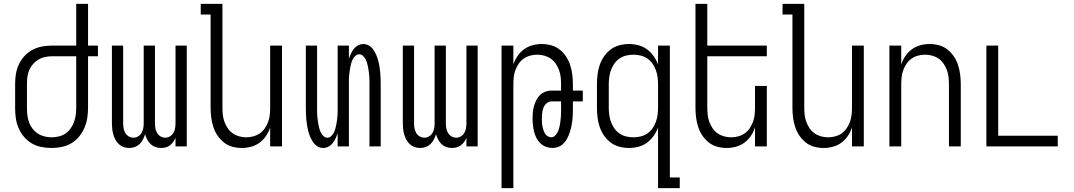

<svg xmlns="http://www.w3.org/2000/svg" viewBox="-20 -755 5540 990"><path d="M246 8Q220 8 194 3Q168 -2 145 -15Q122 -28 104.5 -48.5Q87 -69 76.5 -93Q66 -117 62 -143Q58 -169 58 -195V-325Q58 -351 62.5 -376.5Q67 -402 78.5 -425.5Q90 -449 108 -468Q126 -487 149.5 -499Q173 -511 198.5 -515.5Q224 -520 250 -520H373V-735H434V-520H485V-465H434V-200Q434 -173 430 -147Q426 -121 415.5 -96.5Q405 -72 388 -51Q371 -30 348 -16.5Q325 -3 299 2.5Q273 8 246 8ZM246 -47Q265 -47 283.5 -51.5Q302 -56 317.5 -66.5Q333 -77 344 -92.5Q355 -108 361.5 -126Q368 -144 370.5 -162.5Q373 -181 373 -200V-465H250Q232 -465 214 -461.5Q196 -458 180 -449Q164 -440 151.5 -426Q139 -412 131.5 -395.5Q124 -379 121.5 -361Q119 -343 119 -325V-195Q119 -177 121.5 -158.5Q124 -140 130.5 -122.5Q137 -105 148.5 -90.5Q160 -76 175.5 -66Q191 -56 209.5 -51.5Q228 -47 246 -47Z M646 8Q631 8 617 3Q603 -2 592.5 -12Q582 -22 575 -35Q568 -48 564 -62.5Q560 -77 558.5 -91.5Q557 -106 557 -121V-520H615V-121Q615 -108 617 -95Q619 -82 625.5 -70.5Q632 -59 643.5 -52Q655 -45 668 -45Q681 -45 692.5 -52Q704 -59 710.5 -70.5Q717 -82 719 -95Q721 -108 721 -121V-520H779V-121Q779 -108 781 -95Q783 -82 789.5 -70.5Q796 -59 807.5 -52Q819 -45 832 -45Q845 -45 856.5 -52Q868 -59 874.5 -70.5Q881 -82 883 -95Q885 -108 885 -121V-520H943V0H885V-44Q880 -33 873 -23Q866 -13 856 -5.5Q846 2 834 5Q822 8 810 8Q795 8 781 3Q767 -2 756.5 -12Q746 -22 739 -35.5Q732 -49 728 -63Q724 -49 717 -35.5Q710 -22 699.5 -12Q689 -2 675 3Q661 8 646 8Z M1227 8Q1202 8 1178 1.5Q1154 -5 1134.5 -20.5Q1115 -36 1101 -57Q1087 -78 1079.5 -102Q1072 -126 1069 -150.5Q1066 -175 1066 -200V-680H1015V-735H1127V-200Q1127 -181 1129 -162.5Q1131 -144 1137.5 -126.5Q1144 -109 1154.5 -93.5Q1165 -78 1180 -67.5Q1195 -57 1213 -52Q1231 -47 1250 -47Q1269 -47 1287 -52Q1305 -57 1320 -67.5Q1335 -78 1345.5 -93.5Q1356 -109 1362.5 -126.5Q1369 -144 1371 -162.5Q1373 -181 1373 -200V-520H1434V0H1373V-97Q1365 -74 1351.5 -54Q1338 -34 1318.5 -19.5Q1299 -5 1275 1.5Q1251 8 1227 8Z M1647 8Q1631 8 1617.5 0Q1604 -8 1595 -21Q1586 -34 1580 -48Q1574 -62 1570 -77Q1566 -92 1563.5 -107.5Q1561 -123 1559.5 -138.5Q1558 -154 1557.5 -169.5Q1557 -185 1557 -200V-520H1615V-200Q1615 -189 1615 -178Q1615 -167 1616 -156Q1617 -145 1618.5 -134Q1620 -123 1622 -112.5Q1624 -102 1627 -91Q1630 -80 1635 -70.5Q1640 -61 1648.5 -53Q1657 -45 1668 -45Q1679 -45 1687.5 -53Q1696 -61 1701 -70.5Q1706 -80 1709 -91Q1712 -102 1714 -112.5Q1716 -123 1717.5 -134Q1719 -145 1720 -156Q1721 -167 1721 -178Q1721 -189 1721 -200V-520H1779V-451Q1783 -464 1789 -477.5Q1795 -491 1804 -502.5Q1813 -514 1826 -521Q1839 -528 1853 -528Q1869 -528 1882.5 -520Q1896 -512 1905 -499Q1914 -486 1920 -472Q1926 -458 1930 -443Q1934 -428 1936.5 -412.5Q1939 -397 1940.5 -381.5Q1942 -366 1942.5 -350.5Q1943 -335 1943 -320V0H1885V-320Q1885 -331 1885 -342Q1885 -353 1884 -364Q1883 -375 1881.5 -386Q1880 -397 1878 -407.5Q1876 -418 1873 -429Q1870 -440 1865 -449.5Q1860 -459 1851.5 -467Q1843 -475 1832 -475Q1821 -475 1812.5 -467Q1804 -459 1799 -449.5Q1794 -440 1791 -429Q1788 -418 1786 -407.5Q1784 -397 1782.5 -386Q1781 -375 1780 -364Q1779 -353 1779 -342Q1779 -331 1779 -320V0H1721V-69Q1717 -56 1711 -42.5Q1705 -29 1696 -17.5Q1687 -6 1674 1Q1661 8 1647 8Z M2146 8Q2131 8 2117 3Q2103 -2 2092.5 -12Q2082 -22 2075 -35Q2068 -48 2064 -62.5Q2060 -77 2058.5 -91.5Q2057 -106 2057 -121V-520H2115V-121Q2115 -108 2117 -95Q2119 -82 2125.5 -70.5Q2132 -59 2143.5 -52Q2155 -45 2168 -45Q2181 -45 2192.5 -52Q2204 -59 2210.5 -70.5Q2217 -82 2219 -95Q2221 -108 2221 -121V-520H2279V-121Q2279 -108 2281 -95Q2283 -82 2289.5 -70.5Q2296 -59 2307.5 -52Q2319 -45 2332 -45Q2345 -45 2356.5 -52Q2368 -59 2374.5 -70.5Q2381 -82 2383 -95Q2385 -108 2385 -121V-520H2443V0H2385V-44Q2380 -33 2373 -23Q2366 -13 2356 -5.5Q2346 2 2334 5Q2322 8 2310 8Q2295 8 2281 3Q2267 -2 2256.5 -12Q2246 -22 2239 -35.5Q2232 -49 2228 -63Q2224 -49 2217 -35.5Q2210 -22 2199.5 -12Q2189 -2 2175 3Q2161 8 2146 8Z M2566 215V-520H2627V-423Q2635 -446 2648.5 -466Q2662 -486 2681.5 -500.5Q2701 -515 2725 -521.5Q2749 -528 2773 -528Q2798 -528 2822 -521.5Q2846 -515 2865.5 -499.5Q2885 -484 2899 -463Q2913 -442 2920.5 -418Q2928 -394 2931 -369.5Q2934 -345 2934 -320V-288H2985V-232H2934V-195Q2934 -179 2933.5 -163.5Q2933 -148 2931 -132Q2929 -116 2925.5 -100.5Q2922 -85 2917 -70Q2912 -55 2904.5 -41Q2897 -27 2886 -15.5Q2875 -4 2860 2Q2845 8 2829 8Q2812 8 2795.5 2Q2779 -4 2766.5 -16Q2754 -28 2746 -43.5Q2738 -59 2734 -75.5Q2730 -92 2728 -109Q2726 -126 2726 -144Q2726 -160 2727.5 -176.5Q2729 -193 2733.5 -208.5Q2738 -224 2745.5 -239Q2753 -254 2764.5 -265Q2776 -276 2791.5 -282Q2807 -288 2824 -288H2873V-320Q2873 -339 2871 -357.5Q2869 -376 2862.5 -393.5Q2856 -411 2845.5 -426.5Q2835 -442 2820 -452.5Q2805 -463 2787 -468Q2769 -473 2750 -473Q2731 -473 2713 -468Q2695 -463 2680 -452.5Q2665 -442 2654.5 -426.5Q2644 -411 2637.5 -393.5Q2631 -376 2629 -357.5Q2627 -339 2627 -320V215ZM2823 -47Q2833 -47 2841 -54.5Q2849 -62 2854 -71.5Q2859 -81 2862 -91Q2865 -101 2867 -111.5Q2869 -122 2870 -132.5Q2871 -143 2872 -153.5Q2873 -164 2873 -174.5Q2873 -185 2873 -195V-232H2824Q2809 -232 2798 -222Q2787 -212 2782 -199Q2777 -186 2775.5 -171.5Q2774 -157 2774 -143Q2774 -133 2774.5 -123Q2775 -113 2777 -103.5Q2779 -94 2782 -84.5Q2785 -75 2790 -66.5Q2795 -58 2804 -52.5Q2813 -47 2823 -47Z M3246 -47Q3265 -47 3283.5 -51.5Q3302 -56 3317.5 -66.5Q3333 -77 3344 -92.5Q3355 -108 3361.5 -126Q3368 -144 3370.5 -162.5Q3373 -181 3373 -200V-320Q3373 -339 3370.5 -357.5Q3368 -376 3361.5 -394Q3355 -412 3344 -427.5Q3333 -443 3317.5 -453.5Q3302 -464 3283.5 -468.5Q3265 -473 3246 -473Q3227 -473 3208.5 -468.5Q3190 -464 3174.5 -453.5Q3159 -443 3148 -427.5Q3137 -412 3130.5 -394Q3124 -376 3121.5 -357.5Q3119 -339 3119 -320V-200Q3119 -181 3121.5 -162.5Q3124 -144 3130.5 -126Q3137 -108 3148 -92.5Q3159 -77 3174.5 -66.5Q3190 -56 3208.5 -51.5Q3227 -47 3246 -47ZM3373 215V-98Q3365 -75 3350.5 -54.5Q3336 -34 3316.5 -19.5Q3297 -5 3272.5 1.5Q3248 8 3223 8Q3198 8 3173.5 1.5Q3149 -5 3129 -20Q3109 -35 3094.5 -56Q3080 -77 3072 -101Q3064 -125 3061 -150Q3058 -175 3058 -200V-320Q3058 -345 3061 -370Q3064 -395 3072 -419Q3080 -443 3094.5 -464Q3109 -485 3129 -500Q3149 -515 3173.5 -521.5Q3198 -528 3223 -528Q3248 -528 3272.5 -521.5Q3297 -515 3316.5 -500.5Q3336 -486 3350.5 -465.5Q3365 -445 3373 -422V-520H3434V160H3485V215Z M3727 8Q3702 8 3678 1.5Q3654 -5 3634.5 -20.5Q3615 -36 3601 -57Q3587 -78 3579.5 -102Q3572 -126 3569 -150.5Q3566 -175 3566 -200V-735H3627V-520H3934V-465H3627V-200Q3627 -181 3629 -162.5Q3631 -144 3637.5 -126.5Q3644 -109 3654.5 -93.5Q3665 -78 3680 -67.5Q3695 -57 3713 -52Q3731 -47 3750 -47Q3769 -47 3787 -52Q3805 -57 3820 -67.5Q3835 -78 3845.5 -93.5Q3856 -109 3862.5 -126.5Q3869 -144 3871 -162.5Q3873 -181 3873 -200V-312H3934V0H3873V-97Q3865 -74 3851.5 -54Q3838 -34 3818.5 -19.5Q3799 -5 3775 1.5Q3751 8 3727 8Z M4227 8Q4202 8 4178 1.5Q4154 -5 4134.5 -20.5Q4115 -36 4101 -57Q4087 -78 4079.5 -102Q4072 -126 4069 -150.5Q4066 -175 4066 -200V-680H4015V-735H4127V-200Q4127 -181 4129 -162.5Q4131 -144 4137.5 -126.5Q4144 -109 4154.5 -93.5Q4165 -78 4180 -67.5Q4195 -57 4213 -52Q4231 -47 4250 -47Q4269 -47 4287 -52Q4305 -57 4320 -67.5Q4335 -78 4345.5 -93.5Q4356 -109 4362.5 -126.5Q4369 -144 4371 -162.5Q4373 -181 4373 -200V-520H4434V0H4373V-97Q4365 -74 4351.5 -54Q4338 -34 4318.5 -19.5Q4299 -5 4275 1.5Q4251 8 4227 8Z M4566 0V-520H4627V-423Q4635 -446 4648.5 -466Q4662 -486 4681.5 -500.5Q4701 -515 4725 -521.5Q4749 -528 4773 -528Q4798 -528 4822 -521.5Q4846 -515 4865.5 -499.5Q4885 -484 4899 -463Q4913 -442 4920.5 -418Q4928 -394 4931 -369.5Q4934 -345 4934 -320V0H4873V-320Q4873 -339 4871 -357.5Q4869 -376 4862.5 -393.5Q4856 -411 4845.5 -426.5Q4835 -442 4820 -452.5Q4805 -463 4787 -468Q4769 -473 4750 -473Q4731 -473 4713 -468Q4695 -463 4680 -452.5Q4665 -442 4654.5 -426.5Q4644 -411 4637.5 -393.5Q4631 -376 4629 -357.5Q4627 -339 4627 -320V0Z M5066 0V-520H5127V-55H5434V0Z"/></svg>

Font: Iosevka Light
Style: Regular
Weight: 300
Monospace: yes
Designer: Belleve Invis
Foundry: Belleve Invis
Version: Version 32.5.0; ttfautohint (v1.8.4)